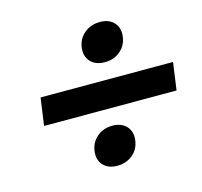

<svg xmlns="http://www.w3.org/2000/svg" viewBox="-85 -628 765 728"><g transform="rotate(-15 297.5 -264.0)"><path d="M235.1 -13.2Q215.8 -34.2 220.2 -67.9Q224.6 -101.6 249.5 -122.8Q274.4 -144 310.1 -144Q345.7 -144 365 -122.8Q384.3 -101.6 379.9 -67.9Q375.5 -34.2 350.6 -13.2Q325.7 7.8 290 7.8Q254.4 7.8 235.1 -13.2ZM580.1 -210H60.1L75.2 -317.9H595.2ZM366.2 -536.1Q401.9 -536.1 421.1 -514.9Q440.4 -493.7 436 -460Q431.6 -426.3 406.7 -405Q381.8 -383.8 346.2 -383.8Q309.6 -383.8 290 -405Q270.5 -426.3 274.9 -460Q279.3 -493.7 304.7 -514.9Q330.1 -536.1 366.2 -536.1Z"/></g></svg>

Font: Fivo Sans Modern
Style: Italic
Weight: 700
Designer: Alexander Slobzheninov
Foundry: Alexander Slobzheninov
Version: 1.0